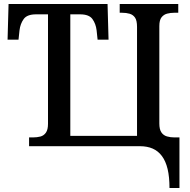

<svg xmlns="http://www.w3.org/2000/svg" viewBox="-20 -734 952 964"><path d="M831 210Q831 154 821.5 114.5Q812 75 793 49.5Q774 24 746.5 12Q719 0 682 0H126V-44H145Q166 -44 183 -48.5Q200 -53 210.5 -68Q221 -83 221 -112V-662H161Q116 -662 99 -638.5Q82 -615 78 -582L73 -535H18L23 -714H520L525 -535H470L465 -582Q461 -615 444 -638.5Q427 -662 382 -662H333V-52H668V-599Q668 -631 658 -645.5Q648 -660 631 -665Q614 -670 592 -670H581V-714H875V-670H856Q836 -670 819 -665.5Q802 -661 791 -647Q780 -633 780 -603V-114Q780 -84 790.5 -69Q801 -54 818.5 -49Q836 -44 856 -44H881V210Z"/></svg>

Font: ET Text
Style: Regular
Weight: 470
Designer: Monotype Design Team
Foundry: Monotype Imaging Inc.
Version: Version 2.009